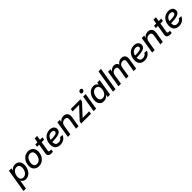

<svg xmlns="http://www.w3.org/2000/svg" viewBox="649 -3104 5676 5676"><g transform="rotate(-45 3487.0 -266.5)"><path d="M-16.1 204.1 104.5 -522.5H206.5L193.8 -445.8H195.3Q213.9 -473.1 239.5 -492.2Q265.1 -511.2 296.6 -521.5Q328.1 -531.7 363.8 -531.7Q422.4 -531.7 465.1 -505.6Q507.8 -479.5 530.8 -431.9Q553.7 -384.3 553.7 -319.3Q553.7 -258.8 535.6 -200.2Q517.6 -141.6 483.2 -94Q448.7 -46.4 399.2 -18.1Q349.6 10.3 286.1 10.3Q247.6 10.3 218.5 -1.7Q189.5 -13.7 169.2 -34.9Q148.9 -56.2 137.7 -83.5H135.7L87.9 204.1ZM267.1 -79.1Q311.5 -79.1 345.5 -100.1Q379.4 -121.1 402.6 -155.8Q425.8 -190.4 437.5 -232.7Q449.2 -274.9 449.2 -317.4Q449.2 -377.9 420.4 -410.4Q391.6 -442.9 339.4 -442.9Q294.9 -442.9 260.7 -422.1Q226.6 -401.4 202.6 -367.2Q178.7 -333 166.5 -291.3Q154.3 -249.5 154.3 -208Q154.3 -147.9 183.6 -113.5Q212.9 -79.1 267.1 -79.1Z M831.1 11.7Q764.6 11.7 716.8 -15.6Q668.9 -43 643.1 -92.3Q617.2 -141.6 617.2 -207Q617.2 -270.5 637.7 -329.1Q658.2 -387.7 696.8 -433.6Q735.4 -479.5 789.1 -506.3Q842.8 -533.2 909.2 -533.2Q975.6 -533.2 1023.4 -505.6Q1071.3 -478 1096.9 -428.5Q1122.6 -378.9 1122.6 -313Q1122.6 -250 1102.1 -191.7Q1081.5 -133.3 1043.2 -87.4Q1004.9 -41.5 951.2 -14.9Q897.5 11.7 831.1 11.7ZM835 -77.6Q880.4 -77.6 914.6 -98.6Q948.7 -119.6 971.9 -154.5Q995.1 -189.5 1006.8 -231.2Q1018.6 -272.9 1018.6 -314.5Q1018.6 -354 1005.6 -383.1Q992.7 -412.1 967.3 -427.7Q941.9 -443.4 904.8 -443.4Q860.8 -443.4 826.7 -422.6Q792.5 -401.9 769 -367.2Q745.6 -332.5 733.4 -290.5Q721.2 -248.5 721.2 -205.6Q721.2 -147 750.5 -112.3Q779.8 -77.6 835 -77.6Z M1504.4 -522.5 1490.2 -436.5H1191.9L1206.1 -522.5ZM1317.9 -660.6H1421.9L1335.4 -139.2Q1330.6 -109.4 1341.1 -97.2Q1351.6 -85 1382.3 -85Q1393.1 -85 1407.2 -85.4Q1421.4 -85.9 1431.6 -86.4L1421.9 -1Q1408.2 0.5 1389.9 1Q1371.6 1.5 1354.5 1.5Q1281.2 1.5 1250.2 -30.8Q1219.2 -63 1229.5 -126.5Z M1723.6 11.7Q1658.2 11.7 1609.6 -13.2Q1561 -38.1 1534.9 -88.6Q1508.8 -139.2 1511.2 -215.3Q1512.7 -286.1 1535.2 -344.5Q1557.6 -402.8 1597.7 -445.3Q1637.7 -487.8 1690.9 -510.7Q1744.1 -533.7 1806.2 -533.7Q1860.4 -533.7 1901.9 -516.4Q1943.4 -499 1966.8 -465.6Q1990.2 -432.1 1990.2 -384.3Q1990.2 -335 1963.9 -302.5Q1937.5 -270 1885 -251.2Q1832.5 -232.4 1754.2 -224.4Q1675.8 -216.3 1570.8 -216.3L1583.5 -293.5Q1674.3 -293.5 1733.6 -298.6Q1793 -303.7 1826.9 -314.5Q1860.8 -325.2 1875 -342.3Q1889.2 -359.4 1889.2 -382.8Q1889.2 -412.6 1865 -429.7Q1840.8 -446.8 1795.4 -446.8Q1745.6 -446.8 1710.9 -426.3Q1676.3 -405.8 1654.8 -371.3Q1633.3 -336.9 1623.3 -295.4Q1613.3 -253.9 1612.8 -211.4Q1612.3 -174.8 1621.8 -143.6Q1631.3 -112.3 1657.2 -93.5Q1683.1 -74.7 1731 -74.7Q1783.2 -74.7 1820.3 -97.4Q1857.4 -120.1 1874 -157.2L1973.6 -152.3Q1946.3 -78.6 1881.3 -33.4Q1816.4 11.7 1723.6 11.7Z M2197.3 -298.8 2147.5 0H2043.5L2129.9 -522.5H2231L2210.4 -393.1L2188.5 -396Q2225.1 -466.3 2274.2 -499Q2323.2 -531.7 2385.3 -531.7Q2440.4 -531.7 2480 -507.8Q2519.5 -483.9 2537.4 -437.5Q2555.2 -391.1 2543.5 -323.2L2490.2 0H2386.2L2438.5 -317.4Q2448.7 -378.9 2424.8 -409.2Q2400.9 -439.5 2349.6 -439.5Q2313 -439.5 2281 -423.8Q2249 -408.2 2227.1 -377.2Q2205.1 -346.2 2197.3 -298.8Z M2600.6 0 2612.8 -74.2 2945.8 -431.2 2946.3 -433.6H2674.3L2689 -522.5H3092.3L3079.1 -443.8L2752 -91.3L2751.5 -88.9H3024.4L3009.8 0Z M3120.1 0 3206.5 -522.5H3311L3224.6 0ZM3273.4 -609.9Q3245.6 -609.9 3230 -628.2Q3214.4 -646.5 3218.3 -673.3Q3222.7 -700.2 3244.6 -718.5Q3266.6 -736.8 3294.4 -736.8Q3321.8 -736.8 3337.9 -718.3Q3354 -699.7 3349.6 -673.3Q3345.7 -646.5 3323.2 -628.2Q3300.8 -609.9 3273.4 -609.9Z M3544.4 10.3Q3477.5 10.3 3432.6 -23.7Q3387.7 -57.6 3369.6 -118.7Q3351.6 -179.7 3364.7 -261.2Q3378.4 -342.8 3416.7 -403.6Q3455.1 -464.4 3511.5 -498Q3567.9 -531.7 3634.3 -531.7Q3671.4 -531.7 3700.2 -520.8Q3729 -509.8 3748.5 -490.2Q3768.1 -470.7 3778.8 -444.8H3781.2L3793.9 -522.5H3896.5L3809.6 0H3708L3721.2 -79.6H3718.3Q3698.2 -52.2 3671.9 -32.2Q3645.5 -12.2 3613.5 -1Q3581.5 10.3 3544.4 10.3ZM3581.1 -79.1Q3625.5 -79.1 3661.4 -101.8Q3697.3 -124.5 3721.7 -165.5Q3746.1 -206.5 3754.9 -261.2Q3764.2 -316.4 3753.4 -357.2Q3742.7 -397.9 3714.1 -420.4Q3685.5 -442.9 3641.1 -442.9Q3598.6 -442.9 3563.2 -421.1Q3527.8 -399.4 3503.9 -359.1Q3480 -318.8 3470.2 -261.2Q3460.9 -204.1 3471.7 -163.3Q3482.4 -122.6 3510.5 -100.8Q3538.6 -79.1 3581.1 -79.1Z M4157.2 -727.5 4036.6 0H3932.6L4053.2 -727.5Z M4159.7 0 4246.1 -522.5H4346.7L4329.1 -409.7L4318.8 -412.6Q4339.4 -453.6 4367.9 -480Q4396.5 -506.3 4429.7 -519.3Q4462.9 -532.2 4496.6 -532.2Q4538.1 -532.2 4568.6 -515.4Q4599.1 -498.5 4616.2 -469.7Q4633.3 -440.9 4634.3 -405.3L4619.6 -412.1Q4636.2 -448.2 4664.6 -475.3Q4692.9 -502.4 4729.7 -517.3Q4766.6 -532.2 4808.6 -532.2Q4857.9 -532.2 4894.8 -510.5Q4931.6 -488.8 4948.7 -446.5Q4965.8 -404.3 4955.1 -341.8L4898.9 0H4794.4L4850.6 -339.8Q4856.9 -377 4847.2 -399.2Q4837.4 -421.4 4816.9 -431.2Q4796.4 -440.9 4770 -440.9Q4734.4 -440.9 4705.6 -425.5Q4676.8 -410.2 4658.2 -384Q4639.6 -357.9 4634.3 -324.7L4580.6 0H4478L4535.2 -347.2Q4542.5 -391.6 4519.8 -416.3Q4497.1 -440.9 4456.1 -440.9Q4424.3 -440.9 4394.8 -426Q4365.2 -411.1 4343.8 -382.8Q4322.3 -354.5 4315.4 -313.5L4263.7 0Z M5248.5 11.7Q5183.1 11.7 5134.5 -13.2Q5085.9 -38.1 5059.8 -88.6Q5033.7 -139.2 5036.1 -215.3Q5037.6 -286.1 5060.1 -344.5Q5082.5 -402.8 5122.6 -445.3Q5162.6 -487.8 5215.8 -510.7Q5269 -533.7 5331.1 -533.7Q5385.3 -533.7 5426.8 -516.4Q5468.3 -499 5491.7 -465.6Q5515.1 -432.1 5515.1 -384.3Q5515.1 -335 5488.8 -302.5Q5462.4 -270 5409.9 -251.2Q5357.4 -232.4 5279.1 -224.4Q5200.7 -216.3 5095.7 -216.3L5108.4 -293.5Q5199.2 -293.5 5258.5 -298.6Q5317.9 -303.7 5351.8 -314.5Q5385.7 -325.2 5399.9 -342.3Q5414.1 -359.4 5414.1 -382.8Q5414.1 -412.6 5389.9 -429.7Q5365.7 -446.8 5320.3 -446.8Q5270.5 -446.8 5235.8 -426.3Q5201.2 -405.8 5179.7 -371.3Q5158.2 -336.9 5148.2 -295.4Q5138.2 -253.9 5137.7 -211.4Q5137.2 -174.8 5146.7 -143.6Q5156.2 -112.3 5182.1 -93.5Q5208 -74.7 5255.9 -74.7Q5308.1 -74.7 5345.2 -97.4Q5382.3 -120.1 5398.9 -157.2L5498.5 -152.3Q5471.2 -78.6 5406.2 -33.4Q5341.3 11.7 5248.5 11.7Z M5722.2 -298.8 5672.4 0H5568.4L5654.8 -522.5H5755.9L5735.4 -393.1L5713.4 -396Q5750 -466.3 5799.1 -499Q5848.1 -531.7 5910.2 -531.7Q5965.3 -531.7 6004.9 -507.8Q6044.4 -483.9 6062.3 -437.5Q6080.1 -391.1 6068.4 -323.2L6015.1 0H5911.1L5963.4 -317.4Q5973.6 -378.9 5949.7 -409.2Q5925.8 -439.5 5874.5 -439.5Q5837.9 -439.5 5805.9 -423.8Q5773.9 -408.2 5752 -377.2Q5730 -346.2 5722.2 -298.8Z M6468.8 -522.5 6454.6 -436.5H6156.2L6170.4 -522.5ZM6282.2 -660.6H6386.2L6299.8 -139.2Q6294.9 -109.4 6305.4 -97.2Q6315.9 -85 6346.7 -85Q6357.4 -85 6371.6 -85.4Q6385.7 -85.9 6396 -86.4L6386.2 -1Q6372.6 0.5 6354.2 1Q6335.9 1.5 6318.8 1.5Q6245.6 1.5 6214.6 -30.8Q6183.6 -63 6193.8 -126.5Z M6688 11.7Q6622.6 11.7 6574 -13.2Q6525.4 -38.1 6499.3 -88.6Q6473.1 -139.2 6475.6 -215.3Q6477.1 -286.1 6499.5 -344.5Q6522 -402.8 6562 -445.3Q6602.1 -487.8 6655.3 -510.7Q6708.5 -533.7 6770.5 -533.7Q6824.7 -533.7 6866.2 -516.4Q6907.7 -499 6931.2 -465.6Q6954.6 -432.1 6954.6 -384.3Q6954.6 -335 6928.2 -302.5Q6901.9 -270 6849.4 -251.2Q6796.9 -232.4 6718.5 -224.4Q6640.1 -216.3 6535.2 -216.3L6547.9 -293.5Q6638.7 -293.5 6698 -298.6Q6757.3 -303.7 6791.3 -314.5Q6825.2 -325.2 6839.4 -342.3Q6853.5 -359.4 6853.5 -382.8Q6853.5 -412.6 6829.3 -429.7Q6805.2 -446.8 6759.8 -446.8Q6710 -446.8 6675.3 -426.3Q6640.6 -405.8 6619.1 -371.3Q6597.7 -336.9 6587.6 -295.4Q6577.6 -253.9 6577.1 -211.4Q6576.7 -174.8 6586.2 -143.6Q6595.7 -112.3 6621.6 -93.5Q6647.5 -74.7 6695.3 -74.7Q6747.6 -74.7 6784.7 -97.4Q6821.8 -120.1 6838.4 -157.2L6938 -152.3Q6910.6 -78.6 6845.7 -33.4Q6780.8 11.7 6688 11.7Z"/></g></svg>

Font: Inter 28pt Medium
Style: Italic
Weight: 500
Italic angle: -9.3988°
Designer: Rasmus Andersson
Foundry: rsms
Version: Version 4.001;git-66647c0bb